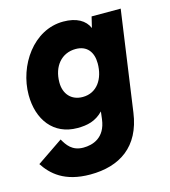

<svg xmlns="http://www.w3.org/2000/svg" viewBox="-109 -590 788 892"><g transform="rotate(-15 285.0 -144.5)"><path d="M216 215C357 215 461 148 483 -11L551 -493H411L398.5 -440.5C381.5 -480 341 -504 277 -504C133 -504 34 -357 34 -216C34 -97 99 -9 214 -9C262 -9 302 -18 338.5 -55.5L334 -19C323 68 262 86 217 86C163 86 141 52 124 22L-1 107C34 160 91 215 216 215ZM187 -235C187 -313 232 -366 300 -366C354 -366 382 -330 382 -275C382 -201 344 -142 275 -142C220 -142 187 -180 187 -235Z"/></g></svg>

Font: HK Grotesk Black
Style: Italic
Weight: 900
Italic angle: -16°
Designer: Alfredo Marco Pradil
Foundry: Hanken Design Co.
Version: Version 3.001;FEAKit 1.0